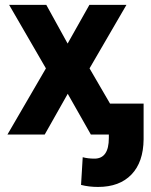

<svg xmlns="http://www.w3.org/2000/svg" viewBox="-20 -548 616 782"><path d="M10.3 0ZM255.4 -370.6 344.2 -528.3H495.1L344.7 -269.5L501.5 0H350.1L255.9 -166L162.1 0H10.3L167 -269.5L17.1 -528.3H168.5ZM564.9 -126V19.5Q564 112.3 515.4 162.8Q466.8 213.4 379.4 213.4Q341.8 213.4 310.1 205.1L316.9 92.3Q337.9 98.1 364.7 98.1Q423.3 98.1 423.3 14.2V-126Z"/></svg>

Font: Roboto-o
Style: o-Bold
Weight: 700
Designer: Google
Version: Version 2.134; 2016; ttfautohint (v1.6)